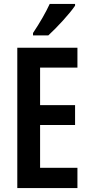

<svg xmlns="http://www.w3.org/2000/svg" viewBox="-20 -957 458 977"><path d="M362 -928V-937H233C212 -892 184 -843 148 -789V-777H226C270 -817 336 -889 362 -928ZM374 0V-103H184V-321H362V-422H184V-613H374V-714H68V0Z"/></svg>

Font: Noto Sans Georgian ExtraCondensed SemiBold
Style: Regular
Weight: 600
Width: 2
Designer: Monotype Design Team, Akaki Razmadze
Foundry: Google LLC
Version: Version 2.005